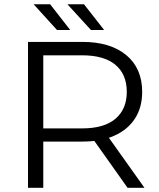

<svg xmlns="http://www.w3.org/2000/svg" viewBox="-20 -901 763 921"><path d="M114.3 0V-700H375.7Q509.2 -700 585.6 -636.7Q662 -573.3 662 -460.4Q662 -386.1 627.6 -332.6Q593.2 -279.1 529.1 -250.5Q465.1 -221.9 375.7 -221.9H154.8L187.6 -255.8V0ZM592 0 411.9 -254H492.4L673.1 0ZM187.6 -249.9 154.8 -285.1H374.3Q479.1 -285.1 533.7 -331.2Q588.2 -377.4 588.2 -460.4Q588.2 -544.4 533.7 -590Q479.1 -635.7 374.3 -635.7H154.8L187.6 -671.4ZM416.3 -757 303.4 -880.6H382.8L479.6 -757ZM253.5 -757 141.2 -880.6H220.5L316.8 -757Z"/></svg>

Font: Montserrat Thin
Style: Regular
Weight: 100
Designer: Julieta Ulanovsky
Foundry: Julieta Ulanovsky
Version: Version 9.000